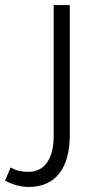

<svg xmlns="http://www.w3.org/2000/svg" viewBox="-58 -502 387 762"><path d="M56 240C162 240 219 166 219 34V-482H155V39C155 126 120 180 55 180C29 180 9 176 -16 163L-38 215C-7 231 24 240 56 240Z"/></svg>

Font: Noto Kufi Arabic Light
Style: Regular
Weight: 300
Designer: Monotype Design Team, David Williams, Khaled Hosny
Foundry: Google LLC
Version: Version 2.109